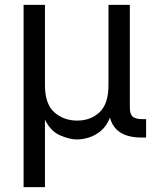

<svg xmlns="http://www.w3.org/2000/svg" viewBox="-20 -566 626 790"><path d="M77.1 204.1V-545.9H165V-214.8Q165 -138.2 203.6 -104Q242.2 -69.8 297.4 -69.8Q353 -69.8 389.6 -104.2Q426.3 -138.7 426.3 -214.8V-545.9H514.2V-123.5Q514.2 -96.7 525.9 -86.2Q537.6 -75.7 566.9 -75.7H581.1V0H563.5Q453.6 0 432.6 -82Q418.5 -46.9 394.8 -27.3Q371.1 -7.8 345 0Q318.8 7.8 296.9 7.8Q265.6 7.8 226.8 -9.3Q188 -26.4 165 -73.7V204.1Z"/></svg>

Font: Inter
Style: Regular
Weight: 400
Designer: Rasmus Andersson
Foundry: rsms
Version: Version 4.001;git-9221beed3